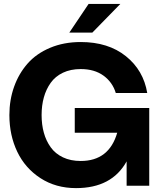

<svg xmlns="http://www.w3.org/2000/svg" viewBox="-20 -946 828 978"><path d="M367.2 12.2Q264.2 12.2 186 -38.6Q107.9 -89.4 67.9 -173.1Q27.8 -256.8 27.8 -359.9Q27.8 -437 51.8 -504.2Q75.7 -571.3 120.6 -622.3Q165.5 -673.3 235.4 -702.6Q305.2 -731.9 391.1 -731.9Q531.2 -731.9 621.1 -659.9Q710.9 -587.9 730 -472.2H569.8Q553.2 -527.3 507.1 -560.8Q460.9 -594.2 391.1 -594.2Q339.8 -594.2 300.8 -575.7Q261.7 -557.1 238.3 -524.2Q214.8 -491.2 203.4 -450Q191.9 -408.7 191.9 -359.9Q191.9 -311 203.4 -269.8Q214.8 -228.5 238.3 -195.8Q261.7 -163.1 300.8 -144.5Q339.8 -126 391.1 -126Q535.6 -126 577.1 -270H360.8V-396H740.2V0H625V-124Q549.8 12.2 367.2 12.2ZM333 -779.8 431.2 -925.8H592.8L450.2 -779.8Z"/></svg>

Font: Aspekta 400
Style: Bold
Weight: 700
Designer: Ivo Dolenc
Version: Version 2.000